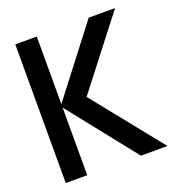

<svg xmlns="http://www.w3.org/2000/svg" viewBox="-129 -817 858 924"><g transform="rotate(-20 300.0 -355.0)"><path d="M51 0V-710H161V-364L427 -710H562L287 -355L572 0H436L161 -346V0Z"/></g></svg>

Font: Geist Mono SemiBold
Style: Regular
Weight: 600
Monospace: yes
Designer: Basement.studio, Andrés Briganti, Mateo Zaragoza
Foundry: Basement.studio, Vercel, Andrés Briganti, Guido Ferreyra, Mateo Zaragoza
Version: Version 1.500; ttfautohint (v1.8.4.7-5d5b)